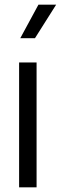

<svg xmlns="http://www.w3.org/2000/svg" viewBox="-20 -804 261 824"><path d="M62 -536H137V0H62ZM145 -784H221L130 -640H67Z"/></svg>

Font: Eudoxus Sans
Style: Regular
Weight: 400
Designer: Stijn de Vries
Foundry: tokotype
Version: Version 2.005